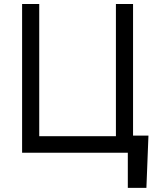

<svg xmlns="http://www.w3.org/2000/svg" viewBox="-20 -747 791 939"><path d="M706 -83.8H630.7V-727.3H546.9V-81H171.9V-727.3H88.1V0H605.1V171.9H696Z"/></svg>

Font: Karasuma Gothic
Style: Regular
Weight: 400
Designer: Rasmus Andersson, Ryoko Nishizuka
Foundry: Genbu
Version: Version 1.00